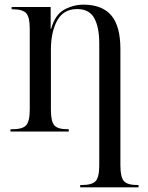

<svg xmlns="http://www.w3.org/2000/svg" viewBox="-20 -566 637 826"><path d="M325 240V230H332Q376 230 391.5 213Q407 196 407 145V-379Q407 -449 385.5 -488Q364 -527 312 -527Q253 -527 226 -477.5Q199 -428 199 -352V-94Q199 -44 213.5 -27Q228 -10 271 -10H276V0H25V-10H33Q77 -10 92.5 -27Q108 -44 108 -95V-443Q108 -492 93 -509Q78 -526 35 -526H30V-536H198V-442H200Q217 -503 256.5 -524.5Q296 -546 339 -546Q419 -546 458.5 -500Q498 -454 498 -354V146Q498 196 513 213Q528 230 571 230H576V240Z"/></svg>

Font: Noto Serif Display SemiCondensed
Style: Regular
Weight: 400
Width: 4
Designer: Monotype Design Team
Foundry: Monotype Imaging Inc.
Version: Version 2.009